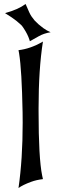

<svg xmlns="http://www.w3.org/2000/svg" viewBox="-20 -947 310 967"><path d="M73.2 0Q94.2 -146.5 94.2 -328.1Q94.2 -355 93.8 -380.9Q89.8 -594.7 76.2 -677.7L73.2 -694.3Q132.8 -701.2 192.9 -735.8L196.3 -737.8Q174.3 -599.1 174.3 -401.9Q174.3 -393.6 174.3 -384.8Q174.3 -150.4 192.4 -62.5L196.3 -44.9Q163.1 -41 136.7 -31.2Q94.2 -15.6 73.2 0ZM234.9 -784.7Q199.7 -778.8 173.8 -763.7L130.4 -739.3L127.9 -747.6Q119.6 -773.9 98.6 -805.7Q91.3 -816.9 85.9 -821.8Q62.5 -843.8 38.1 -859.9L5.4 -880.9Q71.3 -898.9 108.9 -926.8L111.3 -921.4Q129.9 -876.5 138.7 -864.3Q149.9 -848.6 154.3 -843.8Q172.4 -824.2 197.8 -805.7Q215.8 -792.5 234.9 -784.7Z"/></svg>

Font: MedievalSharp
Style: Regular
Weight: 500
Version: Version 1.0